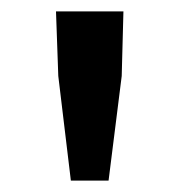

<svg xmlns="http://www.w3.org/2000/svg" viewBox="-20 -708 315 336"><path d="M104 -392 82 -575 78 -688H196L193 -575L170 -392Z"/></svg>

Font: Processing Sans Pro Semibold
Style: Regular
Weight: 600
Designer: Paul D. Hunt
Foundry: Adobe Systems Incorporated
Version: Version 2.020;PS 2.000;hotconv 1.0.86;makeotf.lib2.5.63406